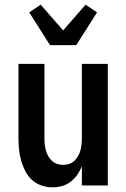

<svg xmlns="http://www.w3.org/2000/svg" viewBox="-20 -793 540 821"><path d="M204 8Q180 8 157 0Q134 -8 116.5 -24Q99 -40 88 -61.5Q77 -83 70.5 -106Q64 -129 61.5 -152.5Q59 -176 59 -200V-520H170V-200Q170 -187 171.5 -174Q173 -161 176.5 -148.5Q180 -136 186.5 -125Q193 -114 202.5 -105Q212 -96 224.5 -92Q237 -88 250 -88Q263 -88 275.5 -92Q288 -96 297.5 -105Q307 -114 313.5 -125Q320 -136 323.5 -148.5Q327 -161 328.5 -174Q330 -187 330 -200V-520H441V0H330V-82Q322 -62 310 -45Q298 -28 281.5 -15.5Q265 -3 245 2.5Q225 8 204 8ZM194 -600 105 -740 154 -773 250 -663 346 -773 395 -740 306 -600Z"/></svg>

Font: Iosevka Custom
Style: Bold
Weight: 700
Monospace: yes
Designer: Belleve Invis
Foundry: Belleve Invis
Version: Version 30.3.3; ttfautohint (v1.8.3)